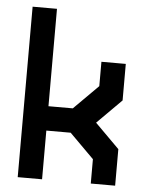

<svg xmlns="http://www.w3.org/2000/svg" viewBox="-51 -726 589 767"><g transform="rotate(5 244.0 -342.0)"><path d="M48.8 -683.6H146.5V-293H244.1L341.8 -390.6V-488.3H439.5V-341.8L341.8 -244.1L439.5 -146.5V0H341.8V-97.7L244.1 -195.3H146.5V0H48.8Z"/></g></svg>

Font: BabelStone Runic Staveless
Style: Regular
Weight: 400
Designer: Andrew West
Foundry: BabelStone
Version: Version 3.002 March 14, 2022